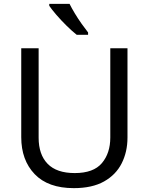

<svg xmlns="http://www.w3.org/2000/svg" viewBox="-20 -964 771 994"><path d="M640 -714V-252Q640 -178 610 -118.5Q580 -59 518.5 -24.5Q457 10 362 10Q229 10 159.5 -62.5Q90 -135 90 -254V-714H180V-251Q180 -164 226.5 -116Q273 -68 367 -68Q464 -68 507.5 -119.5Q551 -171 551 -252V-714ZM340 -944Q351 -922 367.5 -894.5Q384 -867 402.5 -841Q421 -815 436 -796V-784H377Q354 -802 325 -830.5Q296 -859 271.5 -887.5Q247 -916 235 -934V-944Z"/></svg>

Font: Noto Sans IKEA
Style: Regular
Weight: 400
Designer: Monotype Design Team
Foundry: Monotype Imaging Inc.
Version: Version 2.001